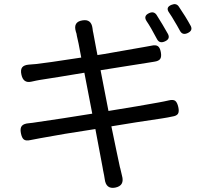

<svg xmlns="http://www.w3.org/2000/svg" viewBox="-20 -855 956 924"><path d="M484 7Q482 -8 476 -36Q475 -39 474 -48Q455 -150 439 -234Q280 -210 174 -190Q152 -186 127 -181Q105 -176 95 -183.5Q85 -191 80.5 -214.5Q76 -238 85 -249Q94 -260 119 -262Q125 -263 137 -264Q151 -266 157 -267Q276 -284 424 -308L386 -505Q343 -498 265 -485Q190 -473 170 -470Q164 -469 154 -467Q138 -464 131 -462Q92 -453 83 -496Q78 -519 86.5 -530.5Q95 -542 118.5 -544Q142 -546 155 -547Q195 -551 371 -578Q356 -660 350 -682Q349 -693 345 -703Q331 -750 377 -757Q419 -764 425 -720Q426 -715 427 -705Q429 -699 429 -696Q430 -687 443 -621Q447 -601 449 -590Q460 -592 481 -595Q639 -622 675 -629Q693 -632 708 -635Q729 -640 739.5 -633Q750 -626 754 -604Q758 -582 751 -571.5Q744 -561 722 -558Q717 -557 706.5 -555.5Q696 -554 691 -553L577 -535L464 -517L502 -321Q658 -346 744 -362Q754 -364 770 -367Q786 -371 793 -372Q814 -377 823.5 -369.5Q833 -362 838 -340Q843 -318 836.5 -307.5Q830 -297 808 -294Q791 -290 759 -285Q635 -267 516 -247Q525 -204 540 -131Q554 -63 557 -51Q558 -49 559 -44Q564 -21 567 -10Q581 39 534 48Q490 56 484 7ZM736 -666Q705 -725 685 -754Q669 -779 698 -792Q720 -802 733 -784Q742 -769 762 -737Q780 -707 788 -692Q801 -668 774 -656Q748 -644 736 -666ZM846 -707Q832 -733 819 -754Q809 -772 794 -794Q775 -820 806 -832Q828 -841 840 -824Q873 -776 898 -730Q909 -708 883.5 -696Q858 -684 846 -707Z"/></svg>

Font: GenSenRounded JP R
Style: Regular
Weight: 400
Version: Version 1.501;PS 1;hotconv 16.6.51;makeotf.lib2.5.65220